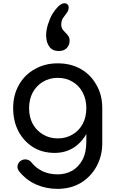

<svg xmlns="http://www.w3.org/2000/svg" viewBox="-20 -943 715 1189"><path d="M318.4 3.9Q243.2 3.9 185.5 -31.2Q127.9 -67.4 94.7 -128.9Q61.5 -192.4 61.5 -273.4Q61.5 -355.5 97.7 -418Q132.8 -480.5 195.3 -514.6Q256.8 -550.8 337.9 -550.8Q418 -550.8 480.5 -515.6Q542 -480.5 577.1 -417Q613.3 -355.5 613.3 -273.4Q593.8 -273.4 553.7 -273.4Q553.7 -192.4 523.4 -129.9Q493.2 -67.4 440.4 -31.2Q386.7 3.9 318.4 3.9ZM335.9 226.6Q264.6 226.6 203.1 199.2Q140.6 170.9 97.7 117.2Q85 99.6 88.9 82Q91.8 64.5 108.4 52.7Q126 41 145.5 44.9Q165 48.8 176.8 65.4Q204.1 98.6 245.1 118.2Q286.1 136.7 337.9 136.7Q385.7 136.7 426.8 114.3Q466.8 90.8 491.2 45.9Q514.6 1 514.6 -64.5Q514.6 -111.3 514.6 -206.1Q523.4 -227.5 547.9 -293.9Q564.5 -289.1 613.3 -273.4Q613.3 -218.8 613.3 -56.6Q613.3 22.5 578.1 86.9Q543 151.4 480.5 189.5Q418 226.6 335.9 226.6ZM337.9 -85.9Q389.6 -85.9 429.7 -110.4Q469.7 -133.8 492.2 -175.8Q514.6 -217.8 514.6 -273.4Q514.6 -328.1 492.2 -370.1Q469.7 -413.1 429.7 -436.5Q389.6 -460.9 337.9 -460.9Q286.1 -460.9 246.1 -436.5Q206.1 -413.1 182.6 -370.1Q160.2 -328.1 160.2 -273.4Q160.2 -217.8 182.6 -175.8Q206.1 -133.8 246.1 -110.4Q286.1 -85.9 337.9 -85.9ZM379.9 -922.9Q391.6 -922.9 398.4 -915Q405.3 -908.2 405.3 -897.5Q405.3 -877.9 393.6 -863.3Q381.8 -847.7 370.1 -831.1Q359.4 -815.4 359.4 -790Q359.4 -773.4 367.2 -761.7Q375 -751 384.8 -741.2Q394.5 -732.4 403.3 -719.7Q411.1 -708 411.1 -690.4Q411.1 -663.1 392.6 -644.5Q375 -627 343.8 -627Q305.7 -627 286.1 -653.3Q266.6 -678.7 265.6 -722.7Q265.6 -754.9 276.4 -790Q287.1 -825.2 303.7 -855.5Q322.3 -884.8 341.8 -904.3Q362.3 -922.9 379.9 -922.9Z"/></svg>

Font: Abed
Style: Bold
Weight: 700
Designer: Johan Aakerlund
Version: Version 3.105